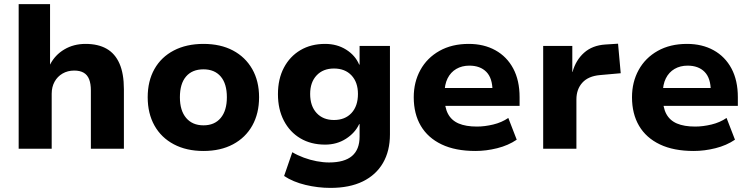

<svg xmlns="http://www.w3.org/2000/svg" viewBox="-20 -725 3661 936"><path d="M71 0V-705H224V-410Q248 -457 293.5 -484Q339 -511 397 -511Q458 -511 499.5 -487.5Q541 -464 562.5 -415Q584 -366 584 -290V0H423V-284Q423 -317 414.5 -338.5Q406 -360 388 -370.5Q370 -381 342 -381Q310 -381 285 -366.5Q260 -352 246 -326.5Q232 -301 232 -268V0Z M972 11Q889 11 827.5 -21.5Q766 -54 733 -113Q700 -172 700 -251Q700 -330 733 -388.5Q766 -447 827.5 -479Q889 -511 972 -511Q1055 -511 1115.5 -479Q1176 -447 1209.5 -388.5Q1243 -330 1243 -251Q1243 -172 1210 -113Q1177 -54 1116 -21.5Q1055 11 972 11ZM972 -114Q1026 -114 1056 -150Q1086 -186 1086 -251Q1086 -317 1056 -352Q1026 -387 972 -387Q917 -387 887 -352Q857 -317 857 -251Q857 -186 887.5 -150Q918 -114 972 -114Z M1591 191Q1530 191 1469.5 176.5Q1409 162 1365 133L1405 17Q1430 32 1461 43.5Q1492 55 1524 61Q1556 67 1584 67Q1659 67 1696 35.5Q1733 4 1733 -59V-120H1731Q1711 -77 1666.5 -48.5Q1622 -20 1565 -20Q1496 -20 1444.5 -50.5Q1393 -81 1364 -136.5Q1335 -192 1335 -266Q1335 -340 1364 -395Q1393 -450 1444.5 -480.5Q1496 -511 1565 -511Q1623 -511 1667.5 -483Q1712 -455 1731 -410H1733V-501H1881V-70Q1881 11 1847 69.5Q1813 128 1748.5 159.5Q1684 191 1591 191ZM1608 -140Q1662 -140 1693.5 -174Q1725 -208 1725 -267Q1725 -324 1693.5 -357.5Q1662 -391 1608 -391Q1555 -391 1523.5 -357.5Q1492 -324 1492 -267Q1492 -208 1523.5 -174Q1555 -140 1608 -140Z M2298 11Q2200 11 2133 -21Q2066 -53 2031.5 -111.5Q1997 -170 1997 -251Q1997 -325 2029.5 -384Q2062 -443 2122.5 -477Q2183 -511 2265 -511Q2339 -511 2395 -480Q2451 -449 2482 -391Q2513 -333 2513 -251V-209H2125V-296H2394L2381 -281Q2381 -344 2351 -374.5Q2321 -405 2268 -405Q2232 -405 2204.5 -389Q2177 -373 2162 -343Q2147 -313 2147 -269V-254Q2147 -202 2164 -170Q2181 -138 2216 -123Q2251 -108 2305 -108Q2343 -108 2384.5 -118Q2426 -128 2458 -150L2499 -44Q2458 -16 2404 -2.5Q2350 11 2298 11Z M2628 0V-501H2770V-374H2771Q2787 -432 2827.5 -468Q2868 -504 2931 -508L2993 -512L3006 -368L2905 -359Q2848 -354 2819 -322Q2790 -290 2790 -240V0Z M3362 11Q3264 11 3197 -21Q3130 -53 3095.5 -111.5Q3061 -170 3061 -251Q3061 -325 3093.5 -384Q3126 -443 3186.5 -477Q3247 -511 3329 -511Q3403 -511 3459 -480Q3515 -449 3546 -391Q3577 -333 3577 -251V-209H3189V-296H3458L3445 -281Q3445 -344 3415 -374.5Q3385 -405 3332 -405Q3296 -405 3268.5 -389Q3241 -373 3226 -343Q3211 -313 3211 -269V-254Q3211 -202 3228 -170Q3245 -138 3280 -123Q3315 -108 3369 -108Q3407 -108 3448.5 -118Q3490 -128 3522 -150L3563 -44Q3522 -16 3468 -2.5Q3414 11 3362 11Z"/></svg>

Font: Nunito Sans 8pt ExtraBold
Style: Regular
Weight: 800
Version: Version 3.101;gftools[0.9.27]